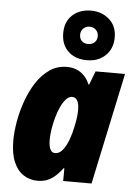

<svg xmlns="http://www.w3.org/2000/svg" viewBox="-58 -894 665 948"><g transform="rotate(5 274.5 -420.0)"><path d="M163.6 9.8Q125 9.8 94 -10.5Q63 -30.8 45.4 -72.3Q27.8 -113.8 27.8 -178.7Q27.8 -220.2 36.6 -271.2Q45.4 -322.3 63.5 -373.5Q81.5 -424.8 109.1 -467.8Q136.7 -510.7 174.6 -536.9Q212.4 -563 260.3 -563Q286.6 -563 307.9 -554.4Q329.1 -545.9 345.7 -529.1Q362.3 -512.2 373.5 -485.8H377L402.8 -553.2H548.8L431.2 0H290.5L291 -63H287.1Q271.5 -42 253.9 -25.6Q236.3 -9.3 214.6 0.2Q192.9 9.8 163.6 9.8ZM238.8 -133.8Q260.3 -133.8 276.9 -155.3Q293.5 -176.8 305.2 -208.7Q316.9 -240.7 322.8 -272.5Q329.6 -303.2 331.5 -322Q333.5 -340.8 333.5 -355.5Q333.5 -385.3 325 -401.4Q316.4 -417.5 298.8 -417.5Q283.2 -417.5 269.3 -402.8Q255.4 -388.2 243.9 -363.8Q232.4 -339.4 224.1 -310.1Q215.8 -280.8 211.2 -251.2Q206.5 -221.7 206.5 -196.8Q206.5 -166 214.6 -149.9Q222.7 -133.8 238.8 -133.8ZM355 -604.5Q296.9 -604.5 262 -637.7Q227.1 -670.9 227.1 -727.5Q227.1 -784.2 262.5 -817.1Q297.9 -850.1 355 -850.1Q408.2 -850.1 445.3 -817.4Q482.4 -784.7 482.4 -729Q482.4 -672.9 447 -638.7Q411.6 -604.5 355 -604.5ZM355 -684.6Q373.5 -684.6 386 -696.3Q398.4 -708 398.4 -727.1Q398.4 -746.1 386 -758.3Q373.5 -770.5 355 -770.5Q335.9 -770.5 323.5 -758.3Q311 -746.1 311 -727.1Q311 -708 322.3 -696.3Q333.5 -684.6 355 -684.6Z"/></g></svg>

Font: Open Sans SemiCondensed ExtraBold
Style: Italic
Weight: 800
Width: 4
Italic angle: -12°
Designer: Monotype Design Team
Foundry: Monotype Imaging Inc.
Version: Version 3.003